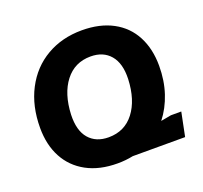

<svg xmlns="http://www.w3.org/2000/svg" viewBox="-128 -887 1106 1044"><g transform="rotate(-20 425.5 -364.5)"><path d="M51 -316Q51 -442 101 -538Q151 -634 240.5 -686Q330 -738 445 -738Q549 -738 623.5 -698Q698 -658 736.5 -584.5Q775 -511 775 -413Q775 -328 751 -255.5Q727 -183 683 -127L743 -138H803L775 0H472Q429 9 382 9Q278 9 203.5 -31.5Q129 -72 90 -145Q51 -218 51 -316ZM592 -403Q595 -493 554.5 -540.5Q514 -588 441 -588Q349 -588 294 -517Q239 -446 234 -326Q231 -235 271.5 -188Q312 -141 385 -141Q478 -141 532.5 -212Q587 -283 592 -403Z"/></g></svg>

Font: Mona Sans ExtraBold
Style: Italic
Weight: 800
Italic angle: -11.7°
Designer: Deni Anggara
Foundry: GitHub
Version: Version 2.000